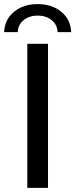

<svg xmlns="http://www.w3.org/2000/svg" viewBox="-28 -913 366 933"><path d="M104.7 -700H205.3V0H104.7ZM155 -893.1Q223.7 -893.1 269.4 -856.1Q315.1 -819.1 317.9 -757H251.7Q250.7 -793.1 223 -815.2Q195.3 -837.3 155 -837.3Q114.7 -837.3 87 -815.2Q59.3 -793.1 58.3 -757H-7.9Q-5.1 -819.1 40.6 -856.1Q86.3 -893.1 155 -893.1Z"/></svg>

Font: iiserrat Thin
Style: Regular
Weight: 100
Designer: Akira Ohta
Foundry: Akira Ohta
Version: Version 1.200;Glyphs 3.3.1 (3343)